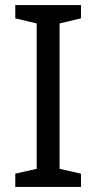

<svg xmlns="http://www.w3.org/2000/svg" viewBox="-20 -734 379 754"><path d="M298 0H40V-52L124 -71V-642L40 -662V-714H298V-662L214 -642V-71L298 -52Z"/></svg>

Font: Noto Sans Coptic
Style: Regular
Weight: 400
Designer: Monotype Design Team, Denis Moyogo Jacquerye
Foundry: Monotype Imaging Inc.
Version: Version 2.002; ttfautohint (v1.8.4.7-5d5b)